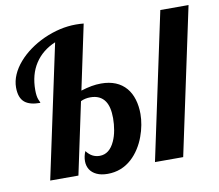

<svg xmlns="http://www.w3.org/2000/svg" viewBox="-83 -849 1103 965"><g transform="rotate(-10 469.0 -366.5)"><path d="M300.3 -23.4Q289.1 -42 289.1 -65.4Q289.1 -90.3 299.8 -115.2Q314.9 -95.7 331.3 -87.4Q347.7 -79.1 367.2 -79.1Q417 -79.1 443.8 -138.2Q455.1 -162.6 460.4 -193.1Q465.8 -223.6 465.8 -253.9Q465.8 -311.5 445.8 -341.3Q421.9 -377 371.1 -377Q343.8 -377 321.8 -366.2L244.1 0H100.1L245.1 -680.2Q177.7 -651.9 141.4 -596.2Q105 -540.5 105 -460.9Q105 -428.7 112.3 -411.1Q114.3 -404.8 117.2 -399.9Q119.1 -396.5 119.1 -393.1Q65.4 -393.1 39.6 -414.6Q12.2 -437.5 12.2 -490.2Q12.2 -522.5 26.1 -554.7Q40 -586.9 65.9 -616.7Q90.8 -645.5 124.5 -669.9Q158.2 -694.3 197.8 -712.4Q281.7 -750 362.8 -750Q385.3 -750 402.8 -748L333 -418Q362.8 -427.2 387.2 -431.6Q411.6 -436 436 -436Q519.5 -436 564 -383.8Q584.5 -359.4 594.7 -325.4Q605 -291.5 605 -251Q605 -225.1 599.6 -195.6Q594.2 -166 583.5 -137.2Q572.3 -106.4 554.7 -78.9Q537.1 -51.3 514.2 -30.3Q461.9 17.1 391.1 17.1Q357.9 17.1 335 6.3Q312 -4.4 300.3 -23.4ZM793.9 -748H938L778.8 0H634.8Z"/></g></svg>

Font: Pattaya
Style: Regular
Weight: 400
Designer: Pablo Impallari / Thai characters Designed by Thanarat Vachiruckul and Suppakit Chalermlarp
Foundry: Pablo Impallari
Version: Version 1.007;September 16, 2023;FontCreator 15.0.0.2934 64-